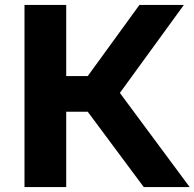

<svg xmlns="http://www.w3.org/2000/svg" viewBox="-20 -760 790 780"><path d="M79.5 0V-740H249V-451H336.5L546.5 -740H727L467 -382.5L750.5 0H564L336.5 -306H249V0Z"/></svg>

Font: Encode Sans Expanded
Style: Bold
Weight: 700
Width: 7
Designer: Multiple Designers
Foundry: Impallari Type
Version: Version 3.000; ttfautohint (v1.8.3) -l 8 -r 50 -G 200 -x 14 